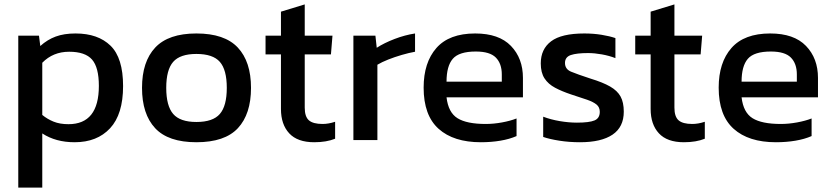

<svg xmlns="http://www.w3.org/2000/svg" viewBox="-20 -636 3778 872"><path d="M63 216V-474H157L163 -427Q195 -456 233 -470Q271 -484 323 -484Q425 -484 482 -428.5Q539 -373 539 -245Q539 -117 480 -53.5Q421 10 319 10Q233 10 172 -30V216ZM291 -72Q429 -72 429 -246Q429 -330 398 -365.5Q367 -401 294 -401Q221 -401 172 -351V-114Q195 -95 223.5 -83.5Q252 -72 291 -72Z M872 10Q744 10 684.5 -54Q625 -118 625 -237Q625 -356 685 -420Q745 -484 872 -484Q1000 -484 1060 -420Q1120 -356 1120 -237Q1120 -118 1060.5 -54Q1001 10 872 10ZM872 -82Q947 -82 978.5 -118.5Q1010 -155 1010 -237Q1010 -319 978.5 -355Q947 -391 872 -391Q798 -391 766.5 -355Q735 -319 735 -237Q735 -155 766.5 -118.5Q798 -82 872 -82Z M1407 10Q1331 10 1293.5 -30.5Q1256 -71 1256 -141V-389H1186V-474H1256V-583L1364 -616V-474H1490L1483 -389H1364V-147Q1364 -106 1383 -89.5Q1402 -73 1445 -73Q1472 -73 1502 -83V-6Q1463 10 1407 10Z M1585 0V-474H1685L1691 -419Q1725 -441 1772 -459Q1819 -477 1865 -484V-401Q1837 -396 1804.5 -386.5Q1772 -377 1743 -365.5Q1714 -354 1694 -342V0Z M2164 10Q2040 10 1972 -51Q1904 -112 1904 -238Q1904 -352 1962 -418Q2020 -484 2138 -484Q2246 -484 2300.5 -427.5Q2355 -371 2355 -282V-194H2008Q2016 -125 2058 -99Q2100 -73 2186 -73Q2222 -73 2260 -80Q2298 -87 2326 -98V-18Q2294 -4 2252.5 3Q2211 10 2164 10ZM2008 -265H2259V-298Q2259 -347 2232 -374.5Q2205 -402 2141 -402Q2065 -402 2036.5 -369Q2008 -336 2008 -265Z M2614 10Q2565 10 2520.5 3Q2476 -4 2447 -14V-106Q2481 -93 2522 -86Q2563 -79 2600 -79Q2656 -79 2680 -89Q2704 -99 2704 -128Q2704 -149 2689.5 -161Q2675 -173 2646.5 -183Q2618 -193 2574 -207Q2532 -221 2501 -237.5Q2470 -254 2453 -280Q2436 -306 2436 -348Q2436 -413 2483 -448.5Q2530 -484 2634 -484Q2675 -484 2712 -478Q2749 -472 2775 -463V-372Q2747 -383 2713.5 -389Q2680 -395 2651 -395Q2599 -395 2572.5 -386Q2546 -377 2546 -350Q2546 -322 2573.5 -310.5Q2601 -299 2662 -279Q2718 -262 2751 -243Q2784 -224 2798.5 -197.5Q2813 -171 2813 -129Q2813 -59 2762 -24.5Q2711 10 2614 10Z M3086 10Q3010 10 2972.5 -30.5Q2935 -71 2935 -141V-389H2865V-474H2935V-583L3043 -616V-474H3169L3162 -389H3043V-147Q3043 -106 3062 -89.5Q3081 -73 3124 -73Q3151 -73 3181 -83V-6Q3142 10 3086 10Z M3504 10Q3380 10 3312 -51Q3244 -112 3244 -238Q3244 -352 3302 -418Q3360 -484 3478 -484Q3586 -484 3640.5 -427.5Q3695 -371 3695 -282V-194H3348Q3356 -125 3398 -99Q3440 -73 3526 -73Q3562 -73 3600 -80Q3638 -87 3666 -98V-18Q3634 -4 3592.5 3Q3551 10 3504 10ZM3348 -265H3599V-298Q3599 -347 3572 -374.5Q3545 -402 3481 -402Q3405 -402 3376.5 -369Q3348 -336 3348 -265Z"/></svg>

Font: Kanit
Style: Regular
Weight: 400
Designer: Katatrad Team
Foundry: CadsonDemak
Version: Version 2.000; ttfautohint (v1.8.3)